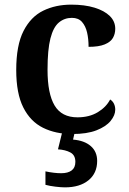

<svg xmlns="http://www.w3.org/2000/svg" viewBox="-20 -568 555 828"><path d="M291 10Q220 10 165.5 -17Q111 -44 80.5 -104.5Q50 -165 50 -266Q50 -373 81.5 -434.5Q113 -496 166.5 -522Q220 -548 287 -548Q345 -548 387.5 -535Q430 -522 453.5 -499Q477 -476 477 -444Q477 -422 467 -404.5Q457 -387 431.5 -376.5Q406 -366 362 -366Q362 -400 355.5 -428Q349 -456 333.5 -473.5Q318 -491 290 -491Q258 -491 234 -471Q210 -451 197.5 -402.5Q185 -354 185 -267Q185 -164 215.5 -113Q246 -62 314 -62Q365 -62 401.5 -84Q438 -106 455 -139Q466 -132 471.5 -120.5Q477 -109 477 -95Q477 -71 457 -46.5Q437 -22 396 -6Q355 10 291 10ZM260 240Q244 240 219 237Q194 234 176 229V171Q214 179 244 179Q273 179 289 167Q305 155 305 130Q305 101 283.5 89.5Q262 78 230 76L251 -9H305L295 34Q344 38 371.5 62Q399 86 399 126Q399 179 361.5 209.5Q324 240 260 240Z"/></svg>

Font: Noto Nastaliq Urdu SemiBold
Style: Regular
Weight: 600
Version: Version 3.007